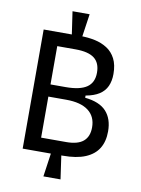

<svg xmlns="http://www.w3.org/2000/svg" viewBox="-97 -841 753 1027"><g transform="rotate(10 279.5 -327.5)"><path d="M231 -646 212 -776H305L286 -646ZM212 121 231 -12H286L305 121ZM77 -6V-653H276Q318 -653 355.5 -645Q393 -637 422.5 -618Q452 -599 469 -566Q486 -533 486 -483Q486 -445 473 -416.5Q460 -388 432 -370Q404 -352 359 -344V-332Q438 -324 474.5 -284Q511 -244 511 -176Q511 -121 488 -83.5Q465 -46 417.5 -26Q370 -6 295 -6ZM164 -81H300Q363 -81 393 -106.5Q423 -132 423 -182Q423 -241 381.5 -272.5Q340 -304 261 -304H164ZM164 -370H246Q324 -370 361 -395.5Q398 -421 398 -475Q398 -528 365.5 -553Q333 -578 264 -578H164Z"/></g></svg>

Font: Bricolage Grotesque SemiCondensed
Style: Regular
Weight: 400
Width: 4
Designer: Mathieu Triay
Foundry: Atelier Triay
Version: Version 1.001;gftools[0.9.33.dev8+g029e19f]